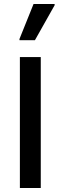

<svg xmlns="http://www.w3.org/2000/svg" viewBox="-20 -860 296 956"><path d="M79 76V-576H183V76ZM77 -660V-666L147 -840H252V-834L154 -660Z"/></svg>

Font: Farlight84_Sys_V01
Style: Regular
Weight: 400
Designer: Ryoko NISHIZUKA  (kana, bopomofo & ideographs); Paul D. Hunt (Latin, Greek & Cyrillic); Sandoll Communications , Soo-you
Foundry: Adobe
Version: Version 2.004;October 29, 2024;FontCreator 14.0.0.2814 64-bi